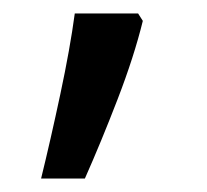

<svg xmlns="http://www.w3.org/2000/svg" viewBox="-20 -136 308 285"><path d="M192 -105Q179 -52 154.5 11.5Q130 75 106 129H41Q55 72 69.5 4Q84 -64 91 -116H185Z"/></svg>

Font: Noto Sans Batak
Style: Regular
Weight: 400
Designer: Monotype Design Team
Foundry: Monotype Imaging Inc.
Version: Version 2.002; ttfautohint (v1.8.4.7-5d5b)